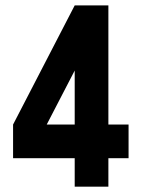

<svg xmlns="http://www.w3.org/2000/svg" viewBox="-20 -704 534 724"><path d="M261.7 -107.4V0H388.7V-107.4H464.8V-234.4H388.7V-683.6H261.7L29.3 -234.4V-107.4ZM261.7 -438V-234.4H156.2Z"/></svg>

Font: Saman Dere
Style: Regular
Weight: 400
Designer: Tuna Ça_lar Gümü_
Foundry: Tuna Ça_lar Gümü_
Version: Version 1.001;hotconv 1.0.109;makeotfexe 2.5.65596